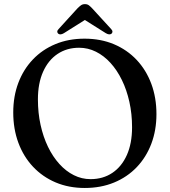

<svg xmlns="http://www.w3.org/2000/svg" viewBox="-20 -907 836 945"><path d="M395.9 -716.7Q475.6 -716.7 540.7 -689.4Q605.7 -662 652.6 -612.2Q699.4 -562.4 724.7 -494.6Q750 -426.7 750 -345.2Q750 -266 724.8 -199.5Q699.6 -133 653 -84.2Q606.3 -35.4 541.4 -8.6Q476.4 18.2 397.2 18.2Q318.6 18.2 254 -9.1Q189.4 -36.5 142.6 -86.3Q95.8 -136.1 70.5 -204.1Q45.2 -272.1 45.2 -353.6Q45.2 -432.8 70.2 -499.1Q95.3 -565.5 141.8 -614.3Q188.3 -663.1 252.8 -689.9Q317.3 -716.7 395.9 -716.7ZM630 -280.8Q630 -346.6 616.8 -405.6Q603.7 -464.6 579.9 -513.2Q556.2 -561.9 523.7 -597.5Q491.2 -633.1 452.1 -652.5Q413 -672 369.5 -672Q308.9 -672 263.2 -641.4Q217.5 -610.8 192.1 -553.9Q166.6 -497 166.6 -417.7Q166.6 -351.6 179.6 -292.5Q192.6 -233.3 216.2 -184.5Q239.8 -135.7 272.2 -100Q304.5 -64.2 343.5 -44.8Q382.4 -25.3 425.6 -25.3Q487 -25.3 532.9 -56.1Q578.8 -86.8 604.4 -144Q630 -201.2 630 -280.8ZM417.6 -821.2H377.7L501 -743.6Q518.6 -733.3 528.7 -741.1Q533 -744.4 533.4 -750.7Q533.8 -757 527 -764.1L434.3 -865.3Q424.9 -875.3 417.3 -881Q409.6 -886.7 398.1 -886.7Q386.6 -886.7 378.6 -881Q370.6 -875.3 360.7 -865.3L268.5 -764.1Q261.4 -757 261.9 -750.7Q262.5 -744.4 266.8 -741.1Q276.9 -733.3 294.3 -743.6Z"/></svg>

Font: Fraunces
Style: Regular
Weight: 900
Version: Version 1.000;[b76b70a41]